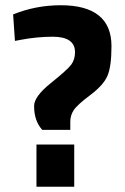

<svg xmlns="http://www.w3.org/2000/svg" viewBox="-20 -712 477 732"><path d="M248 -248V-217H141Q110 -251 110 -308Q110 -344 173.5 -395Q237 -446 251.5 -465.5Q266 -485 266 -513Q266 -572 181 -572Q121 -572 58 -560L37 -556L30 -657Q116 -692 212 -692Q308 -692 356.5 -653Q405 -614 405 -536Q405 -458 389.5 -422.5Q374 -387 324 -349.5Q274 -312 261 -292Q248 -272 248 -248ZM119 0V-161H263V0Z"/></svg>

Font: Titillium Web
Style: Bold
Weight: 700
Version: Version 1.001;PS 57.000;hotconv 1.0.70;makeotf.lib2.5.55311